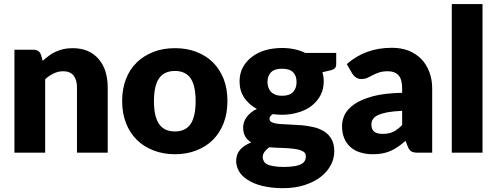

<svg xmlns="http://www.w3.org/2000/svg" viewBox="-20 -769 2502 967"><path d="M186.5 -492.7 195.3 -462.4Q209.5 -476.1 226.6 -488.3Q245.6 -502.4 261.2 -508.8Q280.8 -517.6 300.3 -522Q321.8 -526.4 346.7 -526.4Q388.2 -526.4 421.9 -512.2Q454.6 -497.6 477.1 -471.2Q500.5 -443.8 511.2 -408.7Q522.5 -371.1 522.5 -329.6V0H367.7V-329.6Q367.7 -367.2 350.1 -389.2Q332.5 -410.2 298.3 -410.2Q273.9 -410.2 251 -399.4Q227.5 -388.2 207.5 -370.1V0H52.7V-518.6H148.4Q177.7 -518.6 186.5 -492.7Z M861.3 -526.4Q920.9 -526.4 968.8 -507.8Q1018.1 -488.8 1052.2 -455.1Q1086.4 -420.9 1106.4 -371.6Q1125.5 -321.8 1125.5 -260.7Q1125.5 -198.7 1106.4 -148.9Q1086.9 -99.1 1052.2 -64.5Q1018.1 -30.3 968.8 -11.2Q919.4 7.8 861.3 7.8Q802.2 7.8 753.4 -11.2Q703.1 -30.8 669.4 -64.5Q633.3 -100.1 614.7 -148.9Q595.2 -198.2 595.2 -260.7Q595.2 -322.3 614.7 -371.6Q633.3 -419.9 669.4 -455.1Q703.6 -488.3 753.4 -507.8Q801.3 -526.4 861.3 -526.4ZM861.3 -106.9Q914.6 -106.9 940.4 -145Q965.3 -182.6 965.3 -259.3Q965.3 -336.9 940.4 -374Q914.6 -411.6 861.3 -411.6Q806.6 -411.6 780.8 -374Q755.4 -336.9 755.4 -259.3Q755.4 -182.1 780.8 -145Q806.2 -106.9 861.3 -106.9Z M1400.4 -286.6Q1439 -286.6 1456.5 -306.2Q1473.6 -324.7 1473.6 -355.5Q1473.6 -387.2 1456.5 -404.8Q1439 -422.9 1400.4 -422.9Q1362.3 -422.9 1344.7 -404.8Q1327.1 -386.7 1327.1 -355.5Q1327.1 -341.8 1332 -328.1Q1335.9 -315.9 1344.7 -306.6Q1353.5 -297.4 1367.7 -292Q1381.3 -286.6 1400.4 -286.6ZM1520.5 19Q1520.5 0 1503.9 -7.8Q1486.8 -16.1 1460.9 -19.5Q1434.6 -22.9 1401.9 -23.9Q1365.2 -24.9 1336.4 -27.3Q1322.3 -17.6 1313 -5.4Q1303.2 7.3 1303.2 22.5Q1303.2 33.2 1308.6 42.5Q1313 51.8 1324.7 58.1Q1335 64 1357.4 67.9Q1379.4 71.8 1408.2 71.8Q1439.9 71.8 1463.4 67.9Q1484.4 64.5 1498 57.1Q1509.8 50.8 1515.6 40Q1520.5 30.8 1520.5 19ZM1517.6 -502.4H1673.3V-445.8Q1673.3 -433.1 1666.5 -425.3Q1658.7 -417.5 1641.6 -414.1L1604 -405.3Q1605.5 -399.4 1608.9 -382.8Q1610.4 -371.6 1610.4 -358.9Q1610.4 -319.8 1594.2 -289.1Q1577.1 -257.8 1549.8 -236.3Q1521 -213.9 1482.9 -203.1Q1443.4 -190.9 1400.4 -190.9Q1391.6 -190.9 1377 -191.9Q1361.3 -192.9 1354.5 -194.3Q1337.4 -184.6 1337.4 -170.9Q1337.4 -157.7 1351.6 -152.3Q1364.7 -146.5 1388.2 -144.5Q1411.6 -142.6 1440.9 -141.6Q1459 -141.1 1500.5 -138.2Q1529.3 -135.3 1560.5 -128.4Q1586.9 -122.6 1612.3 -107.4Q1634.8 -93.8 1649.4 -68.8Q1663.6 -43.5 1663.6 -6.8Q1663.6 28.8 1646.5 61.5Q1629.4 94.7 1596.2 121.1Q1564.9 146 1515.6 162.6Q1467.3 178.7 1405.3 178.7Q1347.2 178.7 1300.3 167Q1256.8 156.2 1227.1 136.7Q1196.8 117.2 1183.6 93.3Q1169.4 67.9 1169.4 42.5Q1169.4 7.8 1189.5 -15.1Q1209 -37.6 1245.6 -51.8Q1226.6 -62.5 1215.3 -81.5Q1204.6 -99.6 1204.6 -127.9Q1204.6 -139.2 1208.5 -152.3Q1212.4 -165 1221.2 -177.7Q1228 -188 1242.7 -200.7Q1255.9 -212.4 1273.9 -220.2Q1232.9 -242.7 1210 -276.9Q1186.5 -312 1186.5 -358.9Q1186.5 -398.4 1203.1 -429.7Q1220.7 -461.4 1248.5 -482.4Q1277.3 -504.4 1315.9 -516.1Q1355.5 -527.3 1400.4 -527.3Q1466.3 -527.3 1517.6 -502.4Z M2005.4 -139.2V-210.9Q1957.5 -208.5 1929.2 -203.1Q1900.4 -197.3 1881.3 -188Q1864.7 -179.7 1857.4 -167.5Q1850.6 -156.2 1850.6 -142.6Q1850.6 -116.2 1865.2 -105.5Q1878.9 -94.7 1907.7 -94.7Q1937.5 -94.7 1960 -105Q1980.5 -114.3 2005.4 -139.2ZM1754.4 -397.9 1726.6 -446.3Q1775.9 -488.8 1831.1 -508.3Q1886.7 -528.3 1953.6 -528.3Q2000.5 -528.3 2038.6 -513.7Q2077.6 -497.1 2102.5 -471.2Q2128.4 -443.8 2142.6 -405.8Q2156.7 -367.7 2156.7 -324.2V0H2085.4Q2063.5 0 2052.7 -5.9Q2041 -12.2 2033.7 -30.8L2022.5 -59.6Q2001 -41 1984.9 -30.3Q1963.4 -15.6 1948.2 -9.3Q1927.2 0 1907.2 3.4Q1885.3 7.8 1858.4 7.8Q1822.3 7.8 1793.9 -1.5Q1765.6 -9.8 1745.1 -28.3Q1724.1 -46.9 1713.4 -73.7Q1702.6 -99.6 1702.6 -134.8Q1702.6 -163.1 1716.3 -191.9Q1730 -219.7 1765.1 -244.6Q1799.8 -268.1 1857.9 -284.2Q1913.6 -299.3 2005.4 -301.8V-324.2Q2005.4 -370.1 1986.8 -390.1Q1968.3 -410.2 1933.6 -410.2Q1907.7 -410.2 1888.7 -403.8Q1870.1 -397.5 1857.4 -390.6Q1838.9 -380.9 1830.6 -377Q1818.4 -371.1 1799.3 -371.1Q1783.2 -371.1 1772.5 -378.9Q1760.7 -387.7 1754.4 -397.9Z M2255.4 -748.5H2410.2V0H2255.4Z"/></svg>

Font: Lato-ExtraBold
Style: Regular
Weight: 500
Designer: Lukasz Dziedzic with Adam Twardoch and Botio Nikoltchev
Foundry: tyPoland Lukasz Dziedzic
Version: ""